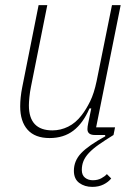

<svg xmlns="http://www.w3.org/2000/svg" viewBox="-20 -528 540 751"><path d="M165 -508 101 -188Q97 -168 95 -148Q93 -128 93 -116Q93 -18 185 -18Q217 -18 246.5 -32.5Q276 -47 299 -77Q317 -100 332.5 -131.5Q348 -163 358 -211L418 -508H452L356 -30H430L424 0Q390 21 366.5 37.5Q343 54 328 70Q313 86 306.5 102Q300 118 300 137Q300 157 312.5 167Q325 177 343 177Q362 177 376 169.5Q390 162 398 153L415 170Q404 184 385 193.5Q366 203 341 203Q311 203 290 187.5Q269 172 269 140Q269 101 297.5 71Q326 41 392 5L391 0H351Q322 0 322 -23Q322 -32 325 -46L337 -104H330Q305 -46 267 -17Q229 12 174 12Q117 12 88 -20.5Q59 -53 59 -112Q59 -129 61 -148Q63 -167 67 -187L131 -508Z"/></svg>

Font: IBM Plex Sans Cond ExtLt
Style: Italic
Weight: 200
Width: 3
Italic angle: -11°
Designer: Mike Abbink, Paul van der Laan, Pieter van Rosmalen
Foundry: Bold Monday
Version: Version 1.3